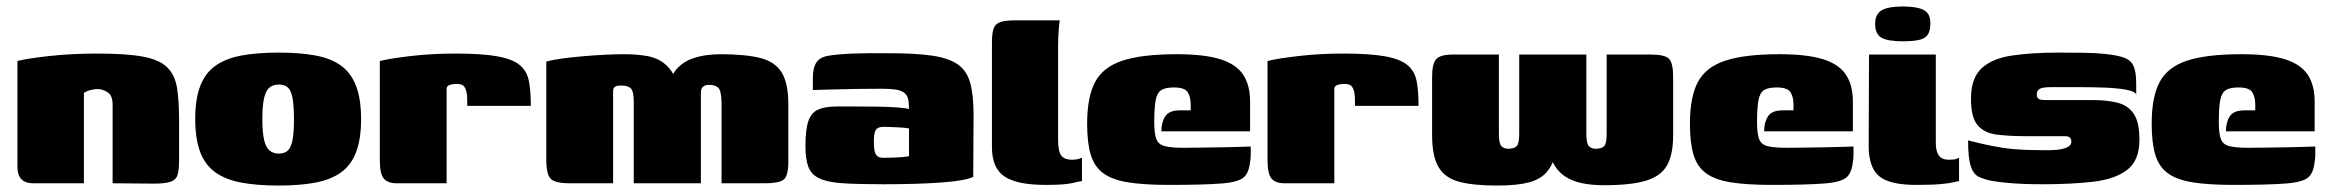

<svg xmlns="http://www.w3.org/2000/svg" viewBox="-20 -568 7213 595"><path d="M83 0Q34 0 34 -51V-379Q65 -387 133.5 -394.5Q202 -402 282 -402Q372 -402 423 -392.5Q474 -383 498 -359.5Q522 -336 528.5 -296Q535 -256 535 -194V-75Q535 -45 531 -28.5Q527 -12 510.5 -5.5Q494 1 458 1L329 0V-244Q329 -272 313.5 -282Q298 -292 283 -292Q276 -292 268 -290.5Q260 -289 252.5 -286.5Q245 -284 240 -280V0Z M844 7Q777 7 728.5 -2Q680 -11 648 -33.5Q616 -56 600.5 -96.5Q585 -137 585 -199Q585 -261 600.5 -301.5Q616 -342 648 -364.5Q680 -387 728.5 -396Q777 -405 844 -405Q910 -405 958 -396Q1006 -387 1037 -364.5Q1068 -342 1083.5 -301.5Q1099 -261 1099 -199Q1099 -137 1083.5 -96.5Q1068 -56 1036.5 -33.5Q1005 -11 957 -2Q909 7 844 7ZM844 -92Q862 -92 872 -101.5Q882 -111 886.5 -134Q891 -157 891 -199Q891 -241 886.5 -264.5Q882 -288 872 -297Q862 -306 844 -306Q827 -306 815.5 -297Q804 -288 798.5 -264.5Q793 -241 793 -199Q793 -157 798.5 -134Q804 -111 815.5 -101.5Q827 -92 844 -92Z M1364 0H1210Q1182 0 1169.5 -14.5Q1157 -29 1157 -73V-379Q1189 -387 1254 -394.5Q1319 -402 1392 -402Q1474 -402 1521 -393.5Q1568 -385 1590.5 -366.5Q1613 -348 1619 -317Q1625 -286 1625 -240H1428V-254Q1428 -279 1423.5 -290.5Q1419 -302 1412 -305Q1405 -308 1396 -308Q1384 -308 1374.5 -305Q1365 -302 1364 -294Z M1746 0Q1701 0 1687 -13.5Q1673 -27 1673 -73V-377Q1693 -383 1724 -387Q1755 -391 1790 -394Q1825 -397 1857.5 -398.5Q1890 -400 1912 -400Q1956 -400 1987.5 -394Q2019 -388 2042 -368.5Q2065 -349 2081 -308L2054 -309Q2063 -341 2082 -359.5Q2101 -378 2125.5 -386.5Q2150 -395 2173 -397.5Q2196 -400 2212 -400Q2291 -400 2337 -388Q2383 -376 2403 -342.5Q2423 -309 2423 -245V-66Q2423 -22 2408 -11Q2393 0 2350 0H2216Q2216 -63 2216 -126Q2216 -189 2216 -252Q2215 -288 2205.5 -296.5Q2196 -305 2177 -305Q2168 -305 2162.5 -302Q2157 -299 2154.5 -294Q2152 -289 2152 -282V0H1944V-252Q1944 -284 1935.5 -293.5Q1927 -303 1905 -303Q1895 -303 1889.5 -301Q1884 -299 1882 -295.5Q1880 -292 1880 -285V0Z M2719 3Q2641 3 2593 0Q2545 -3 2519.5 -15Q2494 -27 2485 -51Q2476 -75 2476 -115Q2476 -166 2485 -192.5Q2494 -219 2515.5 -228.5Q2537 -238 2572 -238Q2598 -238 2632.5 -238Q2667 -238 2701 -237.5Q2735 -237 2761.5 -235Q2788 -233 2797 -230Q2797 -250 2794 -262Q2791 -274 2781.5 -281Q2772 -288 2755.5 -290.5Q2739 -293 2712 -293Q2677 -293 2641 -292.5Q2605 -292 2569.5 -291Q2534 -290 2499 -289V-327Q2499 -358 2510 -374.5Q2521 -391 2546 -395Q2572 -400 2623.5 -402Q2675 -404 2738 -403Q2818 -403 2869 -395.5Q2920 -388 2948 -368.5Q2976 -349 2986.5 -311.5Q2997 -274 2997 -214L2996 -20Q2973 -8 2898 -2.5Q2823 3 2719 3ZM2718 -79Q2731 -79 2745.5 -79.5Q2760 -80 2773.5 -81Q2787 -82 2797 -84V-170Q2786 -172 2769.5 -173Q2753 -174 2738.5 -174.5Q2724 -175 2718 -175Q2708 -175 2701 -171.5Q2694 -168 2691 -158Q2688 -148 2688 -129Q2688 -109 2691 -98Q2694 -87 2700.5 -83Q2707 -79 2718 -79Z M3220 5Q3132 5 3093 -21Q3054 -47 3054 -112V-436Q3054 -466 3059.5 -480.5Q3065 -495 3081 -500Q3097 -505 3128 -505H3264Q3263 -500 3261 -476Q3259 -452 3259 -426V-134Q3259 -100 3268.5 -86.5Q3278 -73 3303 -73Q3314 -73 3322.5 -75.5Q3331 -78 3333 -79V-7Q3325 -6 3302 -0.5Q3279 5 3220 5Z M3603 5Q3525 5 3475.5 -3Q3426 -11 3398.5 -31.5Q3371 -52 3360 -89Q3349 -126 3349 -185Q3349 -267 3373.5 -313.5Q3398 -360 3458.5 -380Q3519 -400 3627 -400Q3712 -400 3761.5 -384.5Q3811 -369 3832.5 -336.5Q3854 -304 3854 -253V-161H3579Q3579 -189 3591 -207.5Q3603 -226 3636 -226H3670V-242Q3670 -268 3660.5 -282.5Q3651 -297 3618 -297Q3592 -297 3579 -289Q3566 -281 3561.5 -258Q3557 -235 3557 -189Q3557 -154 3563.5 -137Q3570 -120 3590 -115Q3610 -110 3650 -110Q3666 -110 3698 -110.5Q3730 -111 3765 -111.5Q3800 -112 3826 -113Q3852 -114 3856 -114V-91Q3856 -74 3852 -53.5Q3848 -33 3838 -22Q3823 -4 3767 0.5Q3711 5 3603 5Z M4115 0H3961Q3933 0 3920.5 -14.5Q3908 -29 3908 -73V-379Q3940 -387 4005 -394.5Q4070 -402 4143 -402Q4225 -402 4272 -393.5Q4319 -385 4341.5 -366.5Q4364 -348 4370 -317Q4376 -286 4376 -240H4179V-254Q4179 -279 4174.5 -290.5Q4170 -302 4163 -305Q4156 -308 4147 -308Q4135 -308 4125.5 -305Q4116 -302 4115 -294Z M4619 7Q4545 7 4501 -5Q4457 -17 4437.5 -51Q4418 -85 4418 -149V-329Q4418 -371 4431 -385Q4444 -399 4483 -399H4625V-153Q4625 -123 4633 -115Q4641 -107 4654 -107Q4672 -107 4680 -115Q4688 -123 4688 -154V-399H4896V-153Q4896 -123 4904 -115Q4912 -107 4925 -107Q4943 -107 4951 -115Q4959 -123 4959 -154V-399H5095Q5139 -399 5152 -386Q5165 -373 5165 -329V-149Q5165 -89 5146 -55.5Q5127 -22 5080.5 -8Q5034 6 4951 6Q4872 6 4832 -20Q4792 -46 4783 -95H4802Q4792 -56 4772.5 -34Q4753 -12 4717 -2.5Q4681 7 4619 7Z M5471 5Q5393 5 5343.5 -3Q5294 -11 5266.5 -31.5Q5239 -52 5228 -89Q5217 -126 5217 -185Q5217 -267 5241.5 -313.5Q5266 -360 5326.5 -380Q5387 -400 5495 -400Q5580 -400 5629.5 -384.5Q5679 -369 5700.5 -336.5Q5722 -304 5722 -253V-161H5447Q5447 -189 5459 -207.5Q5471 -226 5504 -226H5538V-242Q5538 -268 5528.5 -282.5Q5519 -297 5486 -297Q5460 -297 5447 -289Q5434 -281 5429.5 -258Q5425 -235 5425 -189Q5425 -154 5431.5 -137Q5438 -120 5458 -115Q5478 -110 5518 -110Q5534 -110 5566 -110.5Q5598 -111 5633 -111.5Q5668 -112 5694 -113Q5720 -114 5724 -114V-91Q5724 -74 5720 -53.5Q5716 -33 5706 -22Q5691 -4 5635 0.5Q5579 5 5471 5Z M5918 5Q5836 5 5803.5 -22Q5771 -49 5771 -116L5772 -399H5979V-124Q5979 -99 5988.5 -86Q5998 -73 6019 -73Q6036 -73 6042.5 -75.5Q6049 -78 6051 -79V-7Q6046 -6 6033.5 -3Q6021 0 5994 2.5Q5967 5 5918 5ZM5878 -440Q5829 -440 5810 -451.5Q5791 -463 5791 -494Q5791 -524 5811 -536Q5831 -548 5880 -548Q5927 -547 5945 -535Q5963 -523 5962 -494Q5962 -463 5945 -451.5Q5928 -440 5878 -440Z M6311 3Q6282 3 6253.5 2Q6225 1 6198.5 -1.5Q6172 -4 6150 -8Q6126 -13 6110.5 -21Q6095 -29 6087 -54Q6079 -79 6079 -133Q6117 -123 6152 -116Q6187 -109 6220 -106Q6253 -103 6285 -103Q6295 -103 6313.5 -102.5Q6332 -102 6351.5 -103.5Q6371 -105 6385 -111Q6399 -117 6399 -129Q6399 -138 6394 -142Q6389 -146 6381 -146H6257Q6205 -146 6167 -151Q6129 -156 6108.5 -180Q6088 -204 6088 -262Q6088 -325 6120 -355.5Q6152 -386 6212.5 -395.5Q6273 -405 6360 -405Q6392 -405 6433.5 -404.5Q6475 -404 6502 -401Q6541 -397 6562 -389.5Q6583 -382 6591.5 -364Q6600 -346 6600 -309V-275Q6596 -285 6569 -290Q6542 -295 6502.5 -296.5Q6463 -298 6419.5 -298Q6376 -298 6339 -298Q6324 -298 6313.5 -296.5Q6303 -295 6297.5 -290Q6292 -285 6292 -275Q6292 -267 6295.5 -263.5Q6299 -260 6305 -259Q6311 -258 6318 -258H6463Q6508 -258 6541 -250Q6574 -242 6592 -216Q6610 -190 6610 -135Q6610 -71 6572.5 -42Q6535 -13 6468 -5Q6401 3 6311 3Z M6902 5Q6824 5 6774.5 -3Q6725 -11 6697.5 -31.5Q6670 -52 6659 -89Q6648 -126 6648 -185Q6648 -267 6672.5 -313.5Q6697 -360 6757.5 -380Q6818 -400 6926 -400Q7011 -400 7060.5 -384.5Q7110 -369 7131.5 -336.5Q7153 -304 7153 -253V-161H6878Q6878 -189 6890 -207.5Q6902 -226 6935 -226H6969V-242Q6969 -268 6959.5 -282.5Q6950 -297 6917 -297Q6891 -297 6878 -289Q6865 -281 6860.5 -258Q6856 -235 6856 -189Q6856 -154 6862.5 -137Q6869 -120 6889 -115Q6909 -110 6949 -110Q6965 -110 6997 -110.5Q7029 -111 7064 -111.5Q7099 -112 7125 -113Q7151 -114 7155 -114V-91Q7155 -74 7151 -53.5Q7147 -33 7137 -22Q7122 -4 7066 0.5Q7010 5 6902 5Z"/></svg>

Font: Genos Thin Black
Style: Regular
Weight: 900
Version: Version 1.010